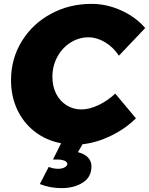

<svg xmlns="http://www.w3.org/2000/svg" viewBox="-20 -734 771 993"><path d="M407 12 383 53Q419 62 436 81.5Q453 101 453 126Q453 182 408 210.5Q363 239 298 239Q239 239 186 218L232 129Q255 139 281 139Q301 139 314.5 131.5Q328 124 328 114Q328 103 313 97Q298 91 276 91H254L296 7Q218 -8 159.5 -53.5Q101 -99 69 -167.5Q37 -236 37 -319Q37 -430 92.5 -520.5Q148 -611 243.5 -662.5Q339 -714 453 -714Q532 -714 607 -680Q682 -646 731 -589L595 -446Q566 -490 523.5 -515.5Q481 -541 438 -541Q388 -541 345 -514Q302 -487 276.5 -440Q251 -393 251 -336Q251 -288 270 -250Q289 -212 323.5 -190Q358 -168 401 -168Q442 -168 489.5 -190.5Q537 -213 576 -250L683 -122Q627 -67 553.5 -31.5Q480 4 407 12Z"/></svg>

Font: TypoPRO Montserrat Alternates
Style: Italic
Weight: 800
Italic angle: -11.3°
Designer: Julieta Ulanovsky
Foundry: Julieta Ulanovsky
Version: Version 6.001